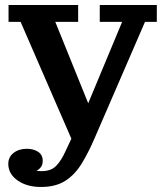

<svg xmlns="http://www.w3.org/2000/svg" viewBox="-20 -538 663 764"><path d="M87 54Q113 54 131.5 66Q150 78 150 102Q150 117 143 126.5Q136 136 125 142Q135 143 146 143Q183 143 203.5 122Q224 101 241 63L264 14L62 -451H14V-518H291V-451H200L331 -127L466 -451H377V-518H604V-451H557L356 13Q331 71 304 114.5Q277 158 239 182Q201 206 143 206Q87 206 50 180Q13 154 13 114Q13 87 34 70.5Q55 54 87 54Z"/></svg>

Font: Montagu Slab 16pt Medium
Style: Regular
Weight: 500
Designer: Florian Karsten
Foundry: Florian Karsten
Version: Version 1.000; ttfautohint (v1.8.3)